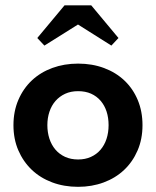

<svg xmlns="http://www.w3.org/2000/svg" viewBox="-20 -708 597 735"><path d="M279 7.2Q331.5 7.2 376.6 -9.5Q421.8 -26.2 454.8 -57.2Q487.8 -88.2 506.6 -131.8Q525.5 -175.3 525.5 -228.8Q525.5 -281.5 507.4 -324.9Q489.3 -368.3 456.6 -399.4Q424 -430.5 378.5 -447.5Q333 -464.5 279 -464.5Q225.8 -464.5 180.5 -447.9Q135.2 -431.3 102.2 -400.4Q69.2 -369.5 50.4 -325.8Q31.5 -282 31.5 -228.8Q31.5 -176 50 -132.9Q68.5 -89.8 101.2 -58.4Q134 -27 179.5 -9.9Q225 7.2 279 7.2ZM279 -97.5Q251 -97.5 229 -107.6Q207 -117.8 191.9 -135.6Q176.8 -153.5 169 -177.6Q161.3 -201.8 161.3 -228.8Q161.3 -256.5 169.3 -280.4Q177.3 -304.2 192.5 -321.6Q207.8 -339 229.4 -349Q251 -359 279 -359Q307 -359 328.6 -349.4Q350.2 -339.7 365.4 -322Q380.5 -304.2 388.1 -280.7Q395.7 -257.2 395.7 -228.8Q395.7 -200.3 387.7 -176.1Q379.7 -152 364.6 -134.5Q349.5 -117 327.9 -107.3Q306.3 -97.5 279 -97.5ZM150 -533.5 311 -634.5H246.3L406.3 -533.5L433.5 -562.5L329.3 -687.5H227L122.7 -562.5Z"/></svg>

Font: Tilda Sans VF
Style: Regular
Weight: 400
Designer: ParaType Ltd
Foundry: ParaType Ltd
Version: Version 1.010